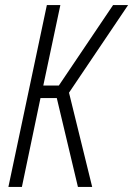

<svg xmlns="http://www.w3.org/2000/svg" viewBox="-20 -734 523 754"><path d="M13 0 164 -714H217L150 -398H211L424 -714H483L251 -370L342 0H286L203 -349H139L66 0Z"/></svg>

Font: Noto Sans ExtraCondensed Light
Style: Italic
Weight: 300
Width: 2
Italic angle: -12°
Designer: Monotype Design Team
Foundry: Monotype Imaging Inc.
Version: Version 2.013; ttfautohint (v1.8.4.7-5d5b)